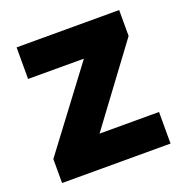

<svg xmlns="http://www.w3.org/2000/svg" viewBox="-105 -736 706 737"><g transform="rotate(-20 248.5 -367.5)"><path d="M469 -93H26V-191L268 -513H40V-642H459V-536L226 -222H469Z"/></g></svg>

Font: Noto Sans Telugu UI ExtraBold
Style: Regular
Weight: 800
Designer: Jelle Bosma - Monotype Design Team
Foundry: Monotype Imaging Inc.
Version: Version 2.005; ttfautohint (v1.8.4.7-5d5b)